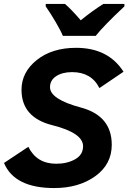

<svg xmlns="http://www.w3.org/2000/svg" viewBox="-25 -930 660 964"><path d="M247.1 14.2Q47.9 14.2 -4.9 -111.8L117.2 -192.9Q159.2 -107.9 257.3 -107.9Q312.5 -107.9 352.3 -130.4Q392.1 -152.8 392.1 -195.8Q392.1 -262.7 237.5 -301.5Q83 -340.3 83 -479Q83 -567.4 159.7 -628.7Q236.3 -689.9 356.9 -689.9Q518.6 -689.9 595.2 -569.8L474.1 -487.8Q434.1 -567.9 336.9 -567.9Q288.1 -567.9 257.1 -547.6Q226.1 -527.3 226.1 -492.2Q226.1 -431.6 381.1 -390.1Q536.1 -348.6 536.1 -203.1Q536.1 -105 453.4 -45.4Q370.6 14.2 247.1 14.2ZM455.6 -750H290.5Q279.8 -776.4 254.4 -819.6Q229 -862.8 204.6 -897.9V-910.2H301.3Q332 -884.3 380.4 -828.1Q436.5 -874 493.7 -910.2H599.6V-897.9Q496.1 -801.3 455.6 -750Z"/></svg>

Font: Cadman
Style: Bold Italic
Weight: 700
Italic angle: -12°
Designer: Paul James MIller
Foundry: High-Logic / Made with FontCreator
Version: Version 2.114;March 28, 2021;FontCreator 13.0.0.2683 64-bit